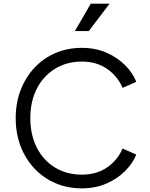

<svg xmlns="http://www.w3.org/2000/svg" viewBox="-20 -1019 821 1051"><path d="M66 -372Q66 -456 93 -526Q120 -596 168.5 -648Q217 -700 283 -728.5Q349 -757 428 -757Q504 -757 564.5 -730Q625 -703 666.5 -660.5Q708 -618 726 -571L651 -538Q623 -603 565.5 -642.5Q508 -682 428 -682Q346 -682 282 -643Q218 -604 182 -534.5Q146 -465 146 -372Q146 -280 182 -210Q218 -140 282 -101.5Q346 -63 428 -63Q508 -63 565.5 -102Q623 -141 651 -206L726 -173Q708 -127 666.5 -84.5Q625 -42 564.5 -15Q504 12 428 12Q349 12 283 -16.5Q217 -45 168.5 -96.5Q120 -148 93 -218Q66 -288 66 -372ZM390 -849 477 -999H580L466 -849Z"/></svg>

Font: Kosmopol Plus Jakarta Sans
Style: Regular
Weight: 400
Designer: Gumpita Rahayu
Foundry: Tokotype
Version: Version 2.006